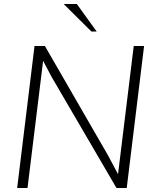

<svg xmlns="http://www.w3.org/2000/svg" viewBox="-20 -941 807 961"><path d="M437.5 -783.2 298.8 -920.9H364.7L463.9 -783.2ZM65.9 0 152.8 -710.9H204.6L520.5 -163.6L570.8 -69.3L649.4 -710.9H701.2L614.3 0H563L238.8 -555.2L195.8 -636.2L117.7 0Z"/></svg>

Font: Muli
Style: ExtraLightItalic
Weight: 200
Italic angle: -7°
Designer: Vernon Adams
Foundry: newtypography
Version: Version 2.0; ttfautohint (v1.00rc1.2-2d82) -l 8 -r 50 -G 200